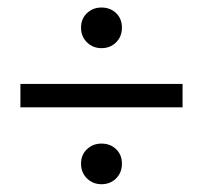

<svg xmlns="http://www.w3.org/2000/svg" viewBox="-20 -583 537 508"><path d="M34 -299.1V-360.9H463V-299.1ZM248.5 -95.6Q225.9 -95.6 210.2 -110.9Q194.4 -126.3 194.4 -150Q194.4 -173.5 210.2 -188.3Q225.9 -203.1 248.5 -203.1Q271.7 -203.1 287.2 -188.3Q302.6 -173.5 302.6 -150Q302.6 -126.3 287.2 -110.9Q271.7 -95.6 248.5 -95.6ZM248.5 -455.6Q225.9 -455.6 210.2 -470.9Q194.4 -486.3 194.4 -510Q194.4 -533.5 210.2 -548.3Q225.9 -563.1 248.5 -563.1Q271.7 -563.1 287.2 -548.3Q302.6 -533.5 302.6 -510Q302.6 -486.3 287.2 -470.9Q271.7 -455.6 248.5 -455.6Z"/></svg>

Font: Source Sans 3
Style: Regular
Weight: 200
Designer: Paul D. Hunt
Foundry: Adobe
Version: Version 3.046;hotconv 1.0.118;makeotfexe 2.5.65603